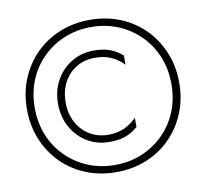

<svg xmlns="http://www.w3.org/2000/svg" viewBox="-80 -797 959 894"><g transform="rotate(-10 400.0 -350.0)"><path d="M223 -350Q223 -404 245 -445Q267 -486 305.5 -509Q344 -532 393 -532Q436 -532 470 -517Q504 -502 528 -475V-519Q502 -542 470.5 -554Q439 -566 393 -566Q335 -566 288.5 -538Q242 -510 214.5 -461.5Q187 -413 187 -350Q187 -288 214.5 -239Q242 -190 288.5 -162Q335 -134 393 -134Q439 -134 470.5 -146Q502 -158 528 -181V-225Q504 -199 470.5 -183.5Q437 -168 393 -168Q344 -168 305.5 -191.5Q267 -215 245 -256Q223 -297 223 -350ZM77 -350Q77 -421 101.5 -480.5Q126 -540 170.5 -584Q215 -628 273.5 -652Q332 -676 400 -676Q468 -676 526.5 -652Q585 -628 629.5 -584Q674 -540 698.5 -480.5Q723 -421 723 -350Q723 -279 698.5 -219.5Q674 -160 629.5 -116Q585 -72 526.5 -48Q468 -24 400 -24Q332 -24 273.5 -48Q215 -72 170.5 -116Q126 -160 101.5 -219.5Q77 -279 77 -350ZM40 -350Q40 -272 67.5 -206Q95 -140 143.5 -91.5Q192 -43 258 -16.5Q324 10 400 10Q477 10 542.5 -16.5Q608 -43 656.5 -91.5Q705 -140 732.5 -206Q760 -272 760 -350Q760 -428 732.5 -494Q705 -560 656.5 -608.5Q608 -657 542.5 -683.5Q477 -710 400 -710Q324 -710 258 -683.5Q192 -657 143.5 -608.5Q95 -560 67.5 -494Q40 -428 40 -350Z"/></g></svg>

Font: Jost Light
Style: Regular
Weight: 300
Version: Version 3.710